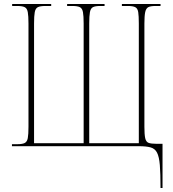

<svg xmlns="http://www.w3.org/2000/svg" viewBox="-20 -734 868 964"><path d="M786 210Q786 137 782.5 95Q779 53 768.5 32.5Q758 12 736 6Q714 0 677 0H40V-10H66Q92 -10 104 -16Q116 -22 119.5 -40.5Q123 -59 123 -98V-616Q123 -654 119.5 -673Q116 -692 104 -698Q92 -704 67 -704H41V-714H237V-704H208Q182 -704 170 -698Q158 -692 154.5 -673Q151 -654 151 -616V-15H400V-616Q400 -654 396.5 -673Q393 -692 381 -698Q369 -704 344 -704H317V-714H505V-704H483Q458 -704 446.5 -698Q435 -692 431.5 -673Q428 -654 428 -616V-15H677V-616Q677 -654 674 -673Q671 -692 659 -698Q647 -704 623 -704H592V-714H786V-704H761Q736 -704 724.5 -698Q713 -692 709 -673Q705 -654 705 -616V-97Q705 -59 709 -40.5Q713 -22 725.5 -17Q738 -12 765 -12H796V210Z"/></svg>

Font: Noto Serif Display Condensed Thin
Style: Regular
Weight: 100
Width: 3
Designer: Monotype Design Team
Foundry: Monotype Imaging Inc.
Version: Version 2.009